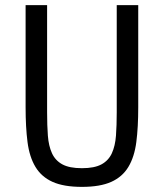

<svg xmlns="http://www.w3.org/2000/svg" viewBox="-20 -718 640 750"><path d="M164 -698V-279Q164 -228 167 -188Q170 -148 183 -119.5Q196 -91 223.5 -76Q251 -61 300 -61Q349 -61 376.5 -76Q404 -91 417 -119.5Q430 -148 433 -188Q436 -228 436 -279V-698H520V-299Q520 -221 512.5 -163Q505 -105 481.5 -66Q458 -27 414.5 -7.5Q371 12 300 12Q229 12 185.5 -7.5Q142 -27 118.5 -66Q95 -105 87.5 -163Q80 -221 80 -299V-698Z"/></svg>

Font: IBM Plaex Mono
Style: Regular
Weight: 400
Designer: Mike Abbink, Paul van der Laan, Pieter van Rosmalen
Foundry: Bold Monday
Version: Version 2.003